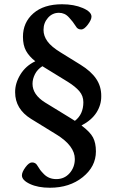

<svg xmlns="http://www.w3.org/2000/svg" viewBox="-20 -694 551 911"><path d="M216.8 196.8Q160.6 196.8 122.3 179Q84 161.1 84 138.2Q84 122.6 100.8 99.6Q117.7 76.7 131.8 76.7Q148.9 76.7 156.7 90.8Q164.6 104 171.1 112.8Q177.7 121.6 189 132.8Q200.2 144 214.8 149.9Q229.5 155.8 247.1 155.8Q285.6 155.8 310.3 127.7Q335 99.6 335 60.5Q335 -2 248 -55.7L127.4 -129.9Q51.8 -176.8 51.8 -256.3Q51.3 -298.8 76.7 -340.3Q102.1 -381.8 147.5 -403.3Q118.2 -426.3 103.5 -452.9Q88.9 -479.5 88.9 -519.5Q88.9 -587.4 138.2 -630.6Q187.5 -673.8 274.4 -673.8Q331.1 -673.8 372.6 -656Q414.1 -638.2 414.1 -615.2Q414.1 -600.1 396.7 -577.1Q379.4 -554.2 365.7 -554.2Q348.1 -554.2 340.8 -567.9Q329.6 -584.5 325 -590.6Q320.3 -596.7 308.8 -609.6Q297.4 -622.6 285.4 -627.9Q273.4 -633.3 259.8 -633.3Q228.5 -633.3 207.5 -609.4Q186.5 -585.4 186.5 -552.2Q186.5 -523.4 205.1 -497.8Q223.6 -472.2 267.6 -445.3L362.3 -386.7Q412.1 -356 436.5 -319.8Q460.9 -283.7 460.4 -237.8Q460.9 -196.8 438 -160.4Q415 -124 366.7 -98.6Q407.7 -67.9 421.4 -41.7Q435.1 -15.6 435.1 24.4Q435.1 96.2 372.6 146.5Q310.1 196.8 216.8 196.8ZM308.1 -137.7Q320.8 -129.9 335.4 -120.6Q375.5 -151.4 375.5 -209Q375.5 -238.8 356.7 -261Q337.9 -283.2 301.8 -305.7L197.8 -369.6Q191.9 -373 181.2 -379.9Q157.7 -365.2 146 -342.3Q134.3 -319.3 134.3 -296.4Q134.3 -245.1 193.4 -208Z"/></svg>

Font: Elstob 6pt Medium
Style: Regular
Weight: 500
Designer: Peter S. Baker
Version: Version 1.015